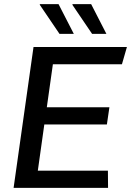

<svg xmlns="http://www.w3.org/2000/svg" viewBox="-20 -915 638 935"><path d="M46.2 0 143.2 -686H598L573.8 -602H237.5L208 -392.8H512.8L500.5 -308.8H195.8L164.2 -84H505.5L506.2 0ZM428.5 -750 332.2 -892 334 -895H423.8L498.2 -750ZM269.8 -750 173.5 -892 174.5 -895H265L339.5 -750Z"/></svg>

Font: Chivo Medium
Style: Italic
Weight: 500
Italic angle: -8.05°
Designer: Hector Gatti
Foundry: Omnibus-Type
Version: Version 2.002